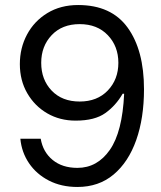

<svg xmlns="http://www.w3.org/2000/svg" viewBox="-20 -732 640 764"><path d="M288 12Q224 12 174.5 -13.5Q125 -39 95.5 -82.5Q66 -126 61 -180H142Q151 -127 189.5 -95.5Q228 -64 288 -64Q367 -64 417 -135.5Q467 -207 474 -359H468Q441 -312 399 -282Q357 -252 281 -252Q218 -252 168 -281Q118 -310 88.5 -361Q59 -412 59 -477Q59 -541 87.5 -594.5Q116 -648 168.5 -680Q221 -712 291 -712Q423 -712 488 -622Q553 -532 553 -377Q553 -262 522 -174.5Q491 -87 432 -37.5Q373 12 288 12ZM297 -328Q367 -328 409 -372Q451 -416 451 -482Q451 -548 409 -592Q367 -636 297 -636Q227 -636 185.5 -592Q144 -548 144 -482Q144 -415 185.5 -371.5Q227 -328 297 -328Z"/></svg>

Font: DM Mono
Style: Regular
Weight: 400
Designer: Colophon Foundry
Foundry: Colophon Foundry
Version: Version 1.000; ttfautohint (v1.8.2.53-6de2)